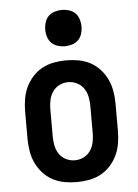

<svg xmlns="http://www.w3.org/2000/svg" viewBox="-54 -792 607 842"><g transform="rotate(-5 250.0 -371.0)"><path d="M250 8Q223 8 195.5 3Q168 -2 144 -15Q120 -28 101.5 -48.5Q83 -69 71.5 -93.5Q60 -118 55.5 -145.5Q51 -173 51 -200V-320Q51 -347 55.5 -374.5Q60 -402 71.5 -426.5Q83 -451 101.5 -471.5Q120 -492 144 -505Q168 -518 195.5 -523Q223 -528 250 -528Q277 -528 304.5 -523Q332 -518 356 -505Q380 -492 398.5 -471.5Q417 -451 428.5 -426Q440 -401 444.5 -374Q449 -347 449 -320V-200Q449 -173 444.5 -145.5Q440 -118 428.5 -93.5Q417 -69 398.5 -48.5Q380 -28 356 -15Q332 -2 304.5 3Q277 8 250 8ZM250 -88Q270 -88 288.5 -97Q307 -106 318.5 -123Q330 -140 334 -160Q338 -180 338 -200V-320Q338 -340 334 -360Q330 -380 318.5 -397Q307 -414 288.5 -423Q270 -432 250 -432Q230 -432 211.5 -423Q193 -414 181.5 -397Q170 -380 166 -360Q162 -340 162 -320V-200Q162 -180 166 -160Q170 -140 181.5 -123Q193 -106 211.5 -97Q230 -88 250 -88ZM250 -590Q234 -590 218 -595Q202 -600 191 -611Q180 -622 175 -638Q170 -654 170 -670Q170 -686 175 -702Q180 -718 191 -729Q202 -740 218 -745Q234 -750 250 -750Q266 -750 282 -745Q298 -740 309 -729Q320 -718 325 -702Q330 -686 330 -670Q330 -654 325 -638Q320 -622 309 -611Q298 -600 282 -595Q266 -590 250 -590Z"/></g></svg>

Font: Iosevka Term
Style: Bold
Weight: 700
Monospace: yes
Designer: Belleve Invis
Foundry: Belleve Invis
Version: Version 30.0.1